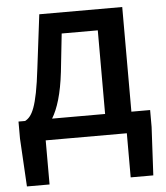

<svg xmlns="http://www.w3.org/2000/svg" viewBox="-53 -597 723 837"><g transform="rotate(-5 308.5 -178.5)"><path d="M222 -291 240 -458H398V-92H166C191 -133 211 -196 222 -291ZM130 0H485V193H584L595 -18V-92H513V-550H150L121 -315C101 -144 78 -108 48 -92H19V-18L31 193H130Z"/></g></svg>

Font: Noto Sans HK Medium
Style: Regular
Weight: 500
Designer: Ryoko NISHIZUKA 西塚涼子 (kana, bopomofo & ideographs); Paul D. Hunt (Latin, Greek & Cyrillic); Sandoll Communications 산돌커뮤니
Foundry: Adobe
Version: Version 2.002;hotconv 1.0.116;makeotfexe 2.5.65601